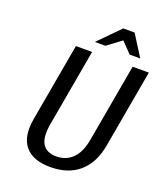

<svg xmlns="http://www.w3.org/2000/svg" viewBox="-160 -997 954 1113"><g transform="rotate(20 316.5 -440.0)"><path d="M278 -760 406 -890H476L558 -760H493L430 -825L343 -760ZM98 -220 183 -700H283L198 -220Q171 -60 295 -60Q354 -60 394 -99.5Q434 -139 448 -220L533 -700H633L548 -220Q528 -107 460 -48.5Q392 10 283 10Q174 10 126 -48.5Q78 -107 98 -220Z"/></g></svg>

Font: Scada
Style: Italic
Weight: 400
Italic angle: -10°
Designer: Jovanny Lemonad
Foundry: Jovanny Lemonad
Version: Version 4.100;PS 004.100;hotconv 1.0.88;makeotf.lib2.5.64775